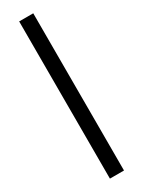

<svg xmlns="http://www.w3.org/2000/svg" viewBox="-242 -737 732 980"><g transform="rotate(-30 123.5 -247.0)"><path d="M165 216H82V-710.5H165Z"/></g></svg>

Font: Anek Telugu Medium Medium
Style: Regular
Weight: 500
Version: Version 1.003